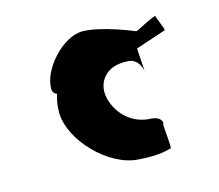

<svg xmlns="http://www.w3.org/2000/svg" viewBox="-85 -973 884 775"><g transform="rotate(-15 357.0 -586.0)"><path d="M137 -676C137 -661 143 -653 155 -649C147 -626 143 -600 143 -574C144 -456 283 -314 404 -308C496 -300 532 -317 540 -317C547 -317 534 -414 537 -420C542 -426 536 -454 488 -454C396 -462 350 -536 342 -591C334 -646 370 -708 463 -702C511 -702 520 -646 520 -646L514 -742L640 -784C647 -784 620 -837 620 -848C620 -858 536 -810 529 -810C529 -810 398 -866 318 -866C236 -866 137 -756 137 -676Z"/></g></svg>

Font: Ampere
Style: Regular
Weight: 400
Version: Version 1